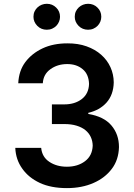

<svg xmlns="http://www.w3.org/2000/svg" viewBox="-20 -961 692 991"><path d="M325.6 9.9Q242.9 9.9 185.4 -17Q127.8 -44 95.5 -89.8Q61.4 -136.7 58.9 -197.8H192.5Q197.1 -150.2 235.1 -125.4Q272.7 -100.5 325.3 -100.5Q381 -100.5 418.7 -128.9Q456.3 -157 458.5 -208.8Q458.1 -233 448.7 -253.6Q439.3 -274.1 421 -289.1Q402.7 -304 375.4 -312.3Q348 -320.7 312.1 -320.7H247.9V-422.2H312.1Q366.1 -422.2 402 -449.6Q438.2 -477.6 439.6 -528.1Q437.9 -578.1 406.6 -604Q375.4 -630.3 327.1 -630.3Q276.6 -630.3 240.1 -603.7Q203.5 -577.4 201 -531.2H74.2Q77.4 -596.2 110.8 -640.6Q144.5 -685.4 199.6 -711.3Q254.6 -737.2 327.8 -737.2Q382.8 -737.6 427 -721.8Q471.2 -706 502.3 -678.4Q533.4 -650.9 550.1 -614.2Q566.8 -577.4 567.1 -535.9Q565.7 -471.6 529.5 -431.1Q494 -392 435.7 -378.6V-372.9Q516.3 -359.4 555 -313.6Q594.1 -267.4 594.1 -202.1Q592.3 -135.3 556.8 -89.1Q521.7 -42.6 463.4 -17Q403.1 9.9 325.6 9.9ZM221.6 -807.5Q192.5 -807.5 172.6 -827.4Q152.7 -848 152.7 -874.3Q152.7 -889.6 158.4 -901.8Q164.1 -914.1 173.7 -922.9Q183.2 -931.8 195.7 -936.6Q208.1 -941.4 221.6 -941.4Q250.4 -941.4 269.9 -921.9Q289.8 -902.7 289.8 -874.3Q289.8 -861.5 284.8 -849.4Q279.8 -837.4 271 -828.1Q262.1 -818.9 249.5 -813.2Q236.9 -807.5 221.6 -807.5ZM434.7 -807.5Q405.5 -807.5 385.7 -827.4Q365.8 -848 365.8 -874.3Q365.8 -889.6 371.4 -901.8Q377.1 -914.1 386.7 -922.9Q396.3 -931.8 408.7 -936.6Q421.2 -941.4 434.7 -941.4Q463.4 -941.4 483 -921.9Q502.8 -902.7 502.8 -874.3Q502.8 -861.5 497.9 -849.4Q492.9 -837.4 484 -828.1Q475.1 -818.9 462.5 -813.2Q449.9 -807.5 434.7 -807.5Z"/></svg>

Font: Linik Sans SemiBold
Style: Regular
Weight: 600
Designer: Fonts by Rasmus Andersson / Changes by Cristiano Sobral with parts from Marc Monis
Foundry: rsms
Version: Version 3.020; ttfautohint (v1.6)